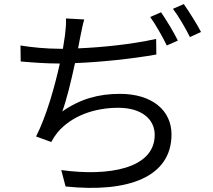

<svg xmlns="http://www.w3.org/2000/svg" viewBox="-20 -866 1040 937"><path d="M766 -806 713 -783C740 -746 774 -685 794 -644L848 -668C828 -709 791 -770 766 -806ZM877 -846 824 -823C852 -786 885 -729 907 -685L961 -710C942 -747 903 -809 877 -846ZM80 -644 81 -566C139 -561 202 -556 271 -556H272C247 -443 207 -300 156 -200L230 -173C240 -191 249 -205 261 -220C328 -299 438 -340 557 -340C674 -340 735 -282 735 -208C735 -43 511 -4 279 -36L300 44C604 76 817 -1 817 -210C817 -326 724 -408 565 -408C461 -408 371 -383 284 -322C305 -379 328 -474 346 -558C473 -563 626 -579 743 -600L742 -676C619 -649 478 -635 361 -630L372 -687C378 -714 383 -745 391 -771L302 -776C303 -749 301 -725 297 -693L287 -628H270C209 -628 133 -635 80 -644Z"/></svg>

Font: Noto Sans Mono CJK HK
Style: Regular
Weight: 400
Designer: Ryoko NISHIZUKA 西塚涼子 (kana, bopomofo & ideographs); Paul D. Hunt (Latin, Greek & Cyrillic); Sandoll Communications 산돌커뮤니
Foundry: Adobe
Version: Version 2.004;hotconv 1.0.118;makeotfexe 2.5.65603